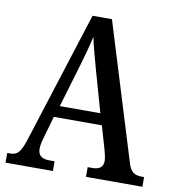

<svg xmlns="http://www.w3.org/2000/svg" viewBox="-80 -786 784 858"><g transform="rotate(10 311.5 -357.0)"><path d="M2 0H217V-44H192C156 -44 141 -60 141 -88C141 -105 147 -128 152 -144L179 -239H397L427 -136C432 -118 437 -97 437 -84C437 -58 421 -44 389 -44H367V0H623V-44H614C579 -44 562 -55 550 -94L359 -714H271L82 -121C62 -58 47 -44 16 -44H2ZM197 -291 255 -486C270 -536 282 -581 291 -622C299 -581 313 -534 328 -478L381 -291Z"/></g></svg>

Font: Noto Serif Hebrew Condensed Medium
Style: Regular
Weight: 500
Width: 3
Designer: Monotype Design Team
Foundry: Monotype Imaging Inc.
Version: Version 2.004